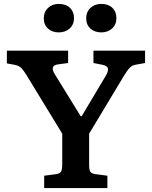

<svg xmlns="http://www.w3.org/2000/svg" viewBox="-20 -958 774 978"><path d="M205 0V-63L266 -71Q285 -74 291 -84Q297 -94 297 -122V-277L114 -577Q101 -598 89.5 -610.5Q78 -623 54 -628L15 -635V-700H327V-637L275 -630Q232 -624 259 -580L391 -366H396L520 -574Q533 -597 529.5 -610Q526 -623 502 -628L456 -637V-700H719V-637L669 -628Q653 -625 641.5 -613.5Q630 -602 612 -573L434 -277V-118Q434 -93 440 -83.5Q446 -74 466 -71L527 -63V0ZM496 -793Q462 -793 440.5 -812.5Q419 -832 419 -865Q419 -897 440.5 -917.5Q462 -938 496 -938Q532 -938 552.5 -918Q573 -898 573 -866Q573 -833 551 -813Q529 -793 496 -793ZM279 -793Q246 -793 224.5 -812.5Q203 -832 203 -865Q203 -897 224.5 -917.5Q246 -938 279 -938Q316 -938 336.5 -918Q357 -898 357 -866Q357 -833 335 -813Q313 -793 279 -793Z"/></svg>

Font: Literata SemiBold
Style: Regular
Weight: 600
Designer: Latin by Veronika Burian and Jose Scaglione. Greek by Irene Vlachou. Cyrillic by Vera Evstafieva.
Foundry: TypeTogether
Version: Version 3.103; ttfautohint (v1.8.4.7-5d5b);gftools[0.9.29]